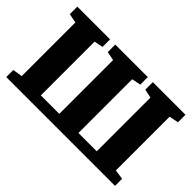

<svg xmlns="http://www.w3.org/2000/svg" viewBox="-116 -1085 1426 1426"><g transform="rotate(45 597.0 -371.5)"><path d="M25.9 -74.2 102.1 -86.4V-649.9L29.3 -664.1V-743.2H373V-664.1L303.7 -649.9V-85.4H497.6V-650.4L427.7 -664.1V-743.2H769.5V-664.1L698.7 -649.9V-85.4H891.1V-649.4L822.3 -664.1V-743.2H1165V-664.1L1091.8 -649.9V-85.4L1168.5 -74.2V0H25.9Z"/></g></svg>

Font: Merriweather UltraBold
Style: Regular
Weight: 900
Designer: Eben Sorkin ( sorkintype@gmail.com )
Foundry: Eben Sorkin
Version: Version 1.570; ttfautohint (v1.3) -l 8 -r 32 -G 0 -x 0 -H 60